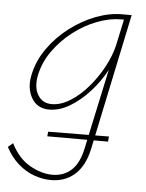

<svg xmlns="http://www.w3.org/2000/svg" viewBox="-88 -450 595 781"><g transform="rotate(5 209.5 -59.5)"><path d="M149 289Q115 289 80 276.5Q45 264 14.5 237Q-16 210 -37 170L-17 153Q13 213 60.5 240Q108 267 153 267Q199 267 230.5 238.5Q262 210 275 147L356 -231L382 -277Q372 -229 345.5 -179.5Q319 -130 281.5 -88.5Q244 -47 201.5 -21.5Q159 4 117 4Q68 4 45 -35.5Q22 -75 33 -129Q45 -188 81 -239Q117 -290 167 -328Q217 -366 272 -387Q327 -408 379 -408H418L301 149Q293 186 278.5 212.5Q264 239 244 256Q224 273 200 281Q176 289 149 289ZM119 113 121 94 369 92 367 113ZM125 -19Q162 -19 200.5 -43Q239 -67 272.5 -106Q306 -145 330.5 -190.5Q355 -236 365 -278L391 -399L401 -387H376Q330 -387 279 -367.5Q228 -348 182.5 -313Q137 -278 103.5 -231Q70 -184 59 -129Q50 -80 69 -49.5Q88 -19 125 -19Z"/></g></svg>

Font: Ysabeau Office Thin
Style: Italic
Weight: 250
Italic angle: -12°
Designer: Christian Thalmann (Catharsis Fonts)
Version: Version 2.001;gftools[0.9.30]; featfreeze: tnum,lnum,ss02